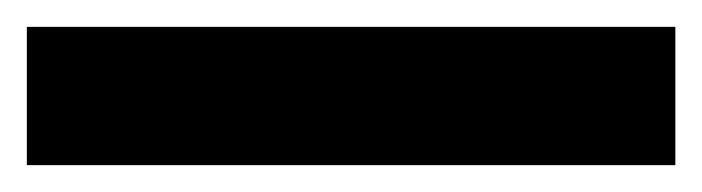

<svg xmlns="http://www.w3.org/2000/svg" viewBox="-23 -883 523 143"><path d="M480 -760H-3V-863H480Z"/></svg>

Font: Noto Sans Bengali ExtraCondensed
Style: Bold
Weight: 700
Width: 2
Designer: Joana Ranito - Universal Thirst; Jelle Bosma - Monotype Design Team
Foundry: Universal Thirst ehf.
Version: Version 3.000; ttfautohint (v1.8.4.7-5d5b)